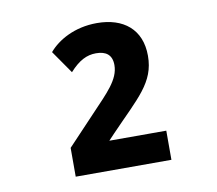

<svg xmlns="http://www.w3.org/2000/svg" viewBox="-57 -920 645 571"><g transform="rotate(-10 265.0 -634.5)"><path d="M128 -415H417V-503H245L263 -522C350 -613 402 -651 402 -732C402 -812 349 -854 269 -854C201 -854 150 -824 123 -792L171 -723C199 -754 223 -766 251 -766C281 -766 299 -753 299 -722C299 -678 261 -643 213 -592L128 -502Z"/></g></svg>

Font: Noto Sans Mono Condensed ExtraBold
Style: Regular
Weight: 800
Width: 3
Designer: Monotype Design Team
Foundry: Monotype Imaging Inc.
Version: Version 2.014